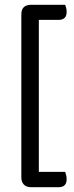

<svg xmlns="http://www.w3.org/2000/svg" viewBox="-20 -671 308 801"><path d="M252 -651Q254 -645 256 -638Q258 -631 258 -621Q258 -588 224 -588H142V46H252Q254 53 256 60Q258 67 258 77Q258 110 224 110H110Q90 110 79.5 99Q69 88 69 69V-611Q69 -651 110 -651Z"/></svg>

Font: Baloo 2 Latin
Style: Regular
Weight: 400
Designer: Sarang Kulkarni and Ek Type
Foundry: Ek Type
Version: Version 1.001